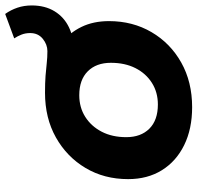

<svg xmlns="http://www.w3.org/2000/svg" viewBox="-30 -706 744 723"><g transform="rotate(-90 341.5 -344.0)"><path d="M300 8Q218 8 157 -22Q96 -52 62.5 -106Q29 -160 29 -233Q29 -323 71 -393.5Q113 -464 186 -505Q259 -546 354 -546Q392 -546 418 -544Q444 -542 465.5 -539.5Q487 -537 511 -537Q536 -537 557.5 -554.5Q579 -572 579 -602Q579 -620 573 -635Q567 -650 559 -662L651 -696Q666 -675 674.5 -650Q683 -625 683 -596Q683 -546 661 -510Q639 -474 600 -455.5Q561 -437 510 -437Q489 -437 473.5 -438.5Q458 -440 441 -442L541 -485Q580 -454 602 -409Q624 -364 624 -305Q624 -216 582.5 -145Q541 -74 468 -33Q395 8 300 8ZM310 -121Q356 -121 391.5 -143.5Q427 -166 447 -205.5Q467 -245 467 -298Q467 -353 435 -385Q403 -417 345 -417Q299 -417 263.5 -394.5Q228 -372 207.5 -332.5Q187 -293 187 -240Q187 -185 219 -153Q251 -121 310 -121Z"/></g></svg>

Font: MOST Montserrat
Style: Bold Italic
Weight: 700
Italic angle: -11.3°
Designer: Julieta Ulanovsky
Foundry: Julieta Ulanovsky
Version: Version 8.000;March 11, 2024;FontCreator 15.0.0.2926 64-bit